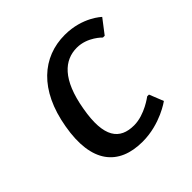

<svg xmlns="http://www.w3.org/2000/svg" viewBox="-142 -632 764 764"><g transform="rotate(-45 240.0 -250.0)"><path d="M322 -440C382 -440 424 -395 424 -395H434L480 -455C480 -455 424 -510 324 -510C199 -510 99 -425 69 -250C38 -75 108 10 243 10C343 10 417 -45 417 -45L393 -105H383C383 -105 325 -60 265 -60C185 -60 144 -110 169 -250C193 -390 252 -440 322 -440Z"/></g></svg>

Font: Scada
Style: Italic
Weight: 400
Designer: Jovanny Lemonad
Foundry: Jovanny Lemonad
Version: Version 3.005